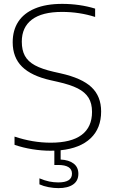

<svg xmlns="http://www.w3.org/2000/svg" viewBox="-20 -769 588 991"><path d="M293 6.5V54.5Q335.5 56.5 360 75.2Q384.5 94 384.5 128Q384.5 164.5 357.2 183.2Q330 202 281.5 202Q257 202 230.8 197Q204.5 192 183.5 182.5V151.5Q211 163 234.2 167.8Q257.5 172.5 281 172.5Q351.5 172.5 351.5 127.5Q351.5 82.5 280 82.5H260.5V8.5Q254 9 240.5 9Q195 9 146.8 1.2Q98.5 -6.5 55 -21.5V-64Q149 -32.5 241.5 -32.5Q348 -32.5 401.5 -72.8Q455 -113 455 -191.5Q455 -235.5 437 -264.5Q419 -293.5 381 -312.8Q343 -332 278.5 -346.5L243 -354.5Q142 -377 93.8 -424.8Q45.5 -472.5 45.5 -551Q45.5 -612.5 74.2 -656.8Q103 -701 160.2 -725Q217.5 -749 301 -749Q345 -749 388.8 -742.8Q432.5 -736.5 471 -724.5V-681.5Q389.5 -707.5 300 -707.5Q197 -707.5 144.8 -668Q92.5 -628.5 92.5 -554Q92.5 -510 108.5 -480.8Q124.5 -451.5 160.2 -432Q196 -412.5 257 -398.5L292.5 -390.5Q402.5 -366 452.2 -319Q502 -272 502 -193.5Q502 -107 448 -55.5Q394 -4 293 6.5Z"/></svg>

Font: Encode Sans Semi Expanded ExLight
Style: Regular
Weight: 275
Width: 6
Designer: Multiple Designers
Foundry: Impallari Type
Version: Version 2.000